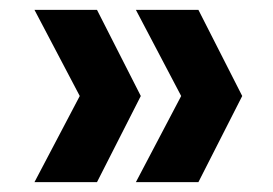

<svg xmlns="http://www.w3.org/2000/svg" viewBox="-20 -490 554 390"><path d="M177 -120H50L142 -295L50 -470H177L266 -295ZM383 -120H256L348 -295L256 -470H383L472 -295Z"/></svg>

Font: DM Sans 11pt
Style: Bold
Weight: 700
Version: Version 4.004;gftools[0.9.30]